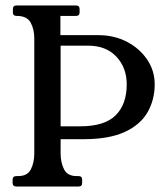

<svg xmlns="http://www.w3.org/2000/svg" viewBox="-20 -680 602 700"><path d="M40 0Q26 0 26 -13V-25Q26 -38 40 -38H46Q80 -38 92.5 -62.5Q105 -87 105 -121V-539Q105 -574 91.5 -598Q78 -622 41 -622H40Q27 -622 27 -635V-647Q27 -660 40 -660H257.2Q270.2 -660 270.2 -647V-635Q270.2 -622 257.2 -622H200.2V-551.8H339Q396 -551.8 442.1 -528Q488.2 -504.2 516.1 -463.5Q544 -422.8 544 -372.5Q544 -316.5 518.1 -271Q492.2 -225.5 435 -199Q377.8 -172.5 283.5 -172.5H201V-121Q201 -87 213.6 -62.5Q226.2 -38 259.2 -38H266.5Q279.5 -38 279.5 -25V-13Q279.5 0 266.5 0ZM201 -219.5H273Q361 -219.5 401.5 -259.5Q442 -299.5 442 -372.5Q442 -433 404.5 -473.2Q367 -513.5 301 -513.5H201Z"/></svg>

Font: Young Serif Light
Style: Regular
Weight: 300
Designer: Bastien Sozeau
Foundry: NBR — Bastien Sozeau
Version: Version 5.001